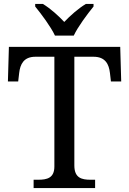

<svg xmlns="http://www.w3.org/2000/svg" viewBox="-20 -951 653 971"><path d="M258 -771H353C374 -816 422 -880 453 -918V-931H414C376 -908 335 -872 305 -840C275 -872 235 -908 197 -931H158V-918C189 -880 237 -816 258 -771ZM150 0H461V-42H438C393 -42 356 -51 356 -114V-664H453C513 -664 531 -626 536 -582L541 -539H593L588 -714H25L20 -539H72L77 -582C82 -626 100 -664 159 -664H255V-109C255 -50 217 -42 173 -42H150Z"/></svg>

Font: Noto Fangsong KSS Rotated
Style: Regular
Weight: 400
Designer: LIU Zhao, ZHANG Congyu, Kushim JIANG
Foundry: Guyu Beijing Co. Ltd.
Version: Version 1.000;November 16, 2022;FontCreator 11.5.0.2427 64-b